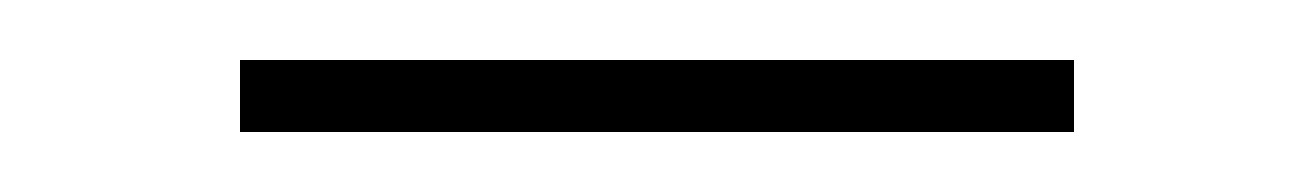

<svg xmlns="http://www.w3.org/2000/svg" viewBox="-20 -679 438 64"><path d="M60 -659H338V-635H60Z"/></svg>

Font: Prompt Thin
Style: Regular
Weight: 100
Designer: Katatrad Team
Foundry: CadsonDemak
Version: Version 1.030